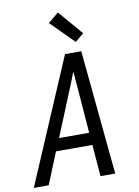

<svg xmlns="http://www.w3.org/2000/svg" viewBox="-104 -1049 808 1117"><g transform="rotate(-10 300.0 -490.5)"><path d="M3 0 317 -735H413L484 0H397L382 -187H167L91 0ZM198 -260H376L358 -490Q355 -524 352.5 -558Q350 -592 347 -627Q334 -592 320 -558Q306 -524 292 -490ZM391 -794 256 -929 318 -981 442 -836Z"/></g></svg>

Font: Iosevka SS04 Extended Oblique
Style: Regular
Weight: 400
Width: 7
Italic angle: -9°
Monospace: yes
Designer: Belleve Invis
Foundry: Belleve Invis
Version: Version 19.0.0; ttfautohint (v1.8.4)